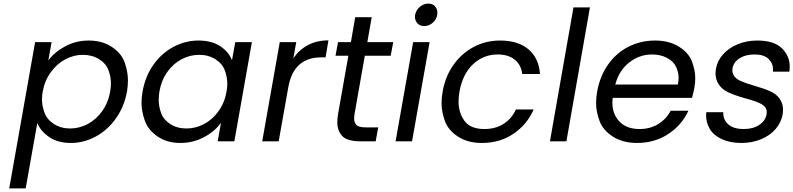

<svg xmlns="http://www.w3.org/2000/svg" viewBox="-20 -781 4384 1061"><path d="M247 -447Q282 -494 341 -525.5Q400 -557 471 -557Q544 -557 597.5 -522Q651 -487 669 -435.5Q687 -384 687 -337Q687 -308 682 -276Q667 -193 621.5 -128Q576 -63 510 -27Q444 9 371 9Q301 9 253.5 -22.5Q206 -54 186 -101L122 260H31L174 -548H265ZM589 -276Q593 -300 593 -322Q593 -356 579.5 -393Q566 -430 527.5 -454Q489 -478 438 -478Q388 -478 341.5 -453.5Q295 -429 261 -382.5Q227 -336 216 -275Q212 -252 212 -231Q212 -196 226 -158Q240 -120 278.5 -95.5Q317 -71 367 -71Q418 -71 464.5 -95.5Q511 -120 544.5 -166.5Q578 -213 589 -276Z M768 -276Q783 -360 828 -423.5Q873 -487 938.5 -522Q1004 -557 1077 -557Q1149 -557 1196.5 -526Q1244 -495 1262 -448L1280 -548H1372L1275 0H1183L1201 -102Q1166 -54 1106.5 -22.5Q1047 9 976 9Q903 9 850.5 -27Q798 -63 780 -115Q762 -167 762 -212Q762 -243 768 -276ZM1232 -275Q1236 -298 1236 -320Q1236 -354 1222.5 -391.5Q1209 -429 1170.5 -453.5Q1132 -478 1081 -478Q1030 -478 984 -454Q938 -430 905 -384Q872 -338 861 -276Q857 -251 857 -228Q857 -194 870 -157Q883 -120 921 -95.5Q959 -71 1010 -71Q1061 -71 1107.5 -95.5Q1154 -120 1187.5 -166.5Q1221 -213 1232 -275Z M1601 -459Q1633 -506 1682 -532Q1731 -558 1795 -558L1779 -464H1755Q1602 -464 1573 -298L1520 0H1429L1526 -548H1617Z M1996 -473 1939 -150Q1937 -137 1937 -126Q1937 -105 1949 -91Q1961 -77 2003 -77H2070L2056 0H1974Q1898 0 1871 -29.5Q1844 -59 1844 -105Q1844 -126 1848 -150L1905 -473H1834L1848 -548H1919L1943 -686H2034L2010 -548H2153L2139 -473Z M2325 -637Q2299 -637 2286 -653Q2273 -669 2273 -688Q2273 -693 2274 -699Q2279 -725 2300 -743Q2321 -761 2347 -761Q2372 -761 2384.5 -745.5Q2397 -730 2397 -712Q2397 -706 2396 -699Q2392 -673 2371 -655Q2350 -637 2325 -637ZM2354 -548 2257 0H2166L2263 -548Z M2426 -275Q2441 -360 2486.5 -423.5Q2532 -487 2598.5 -522Q2665 -557 2743 -557Q2844 -557 2901 -508Q2958 -459 2964 -372H2866Q2860 -422 2825 -451Q2790 -480 2730 -480Q2652 -480 2594.5 -426.5Q2537 -373 2519 -275Q2514 -245 2514 -219Q2514 -159 2546.5 -113.5Q2579 -68 2657 -68Q2717 -68 2762 -96Q2807 -124 2831 -176H2929Q2892 -92 2817 -41.5Q2742 9 2643 9Q2565 9 2511 -26Q2457 -61 2438.5 -112.5Q2420 -164 2420 -211Q2420 -241 2426 -275Z M3240 -740 3110 0H3019L3149 -740Z M3817 -295Q3812 -269 3804 -240H3366Q3364 -226 3364 -213Q3364 -151 3403 -109.5Q3442 -68 3514 -68Q3573 -68 3617.5 -95.5Q3662 -123 3686 -169H3784Q3748 -90 3673 -40.5Q3598 9 3500 9Q3422 9 3367 -26Q3312 -61 3293 -113Q3274 -165 3274 -212Q3274 -242 3280 -275Q3295 -360 3340 -424Q3385 -488 3452.5 -522.5Q3520 -557 3600 -557Q3678 -557 3732 -523Q3786 -489 3804 -440.5Q3822 -392 3822 -349Q3822 -323 3817 -295ZM3726 -314Q3730 -334 3730 -351Q3730 -380 3716.5 -410.5Q3703 -441 3667 -460.5Q3631 -480 3583 -480Q3514 -480 3457.5 -436Q3401 -392 3380 -314Z M4077 9Q4014 9 3968 -12.5Q3922 -34 3902 -69Q3882 -104 3882 -143Q3882 -152 3883 -161H3977Q3977 -157 3977 -154Q3977 -118 4005.5 -93Q4034 -68 4090 -68Q4142 -68 4176 -91Q4210 -114 4216 -149Q4217 -156 4217 -162Q4217 -188 4191 -204Q4165 -220 4101 -237Q4043 -253 4007 -269.5Q3971 -286 3952.5 -313.5Q3934 -341 3934 -375Q3934 -388 3937 -404Q3945 -446 3976 -481Q4007 -516 4056.5 -536.5Q4106 -557 4165 -557Q4256 -557 4300 -515Q4344 -473 4344 -412Q4344 -399 4342 -385H4251Q4252 -391 4252 -396Q4252 -431 4227 -455.5Q4202 -480 4149 -480Q4100 -480 4067 -459Q4034 -438 4028 -404Q4027 -397 4027 -391Q4027 -373 4039.5 -357.5Q4052 -342 4077 -331.5Q4102 -321 4146 -308Q4202 -292 4236.5 -276.5Q4271 -261 4289 -234.5Q4307 -208 4307 -175Q4307 -163 4305 -149Q4297 -104 4266 -68Q4235 -32 4185.5 -11.5Q4136 9 4077 9Z"/></svg>

Font: Fz Poppins
Style: Italic
Weight: 400
Italic angle: -10°
Designer: Ninad Kale (Devanagari), Jonny Pinhorn (Latin)
Foundry: Indian Type Foundry
Version: Vit hóa bi Vntype.Com & FontZin.Com